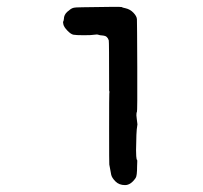

<svg xmlns="http://www.w3.org/2000/svg" viewBox="-20 -521 587 556"><path d="M377 -39Q377 -12 373 -6Q359 15 342 15Q325 15 314.5 4.5Q304 -6 302 -15Q300 -24 298.5 -34Q297 -44 296.5 -44.5Q296 -45 296 -147Q296 -249 296.5 -250Q297 -251 297 -255L296 -259V-275Q296 -400 295 -404Q291 -417 279 -418Q267 -419 266 -420Q261 -422 253.5 -420.5Q246 -419 223 -419Q200 -419 192.5 -420.5Q185 -422 175 -432.5Q165 -443 163.5 -450.5Q162 -458 163 -458.5Q164 -459 165 -466Q165 -478 175 -487Q185 -496 191.5 -498Q198 -500 220 -500Q332 -502 333 -500.5Q334 -499 344 -497Q357 -494 366.5 -484Q376 -474 376.5 -465.5Q377 -457 377.5 -327Q378 -197 376.5 -196.5Q375 -196 375 -187L376 -177L378 -161L376 -146L375 -130Q375 -116 374.5 -107.5Q374 -99 374 -86.5Q374 -74 374.5 -69Q375 -64 375.5 -61Q376 -58 377 -58Q378 -58 377 -39Z"/></svg>

Font: TT2020 Style E
Style: Regular
Weight: 400
Version: Version 00.2